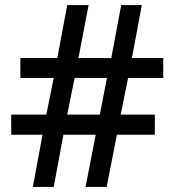

<svg xmlns="http://www.w3.org/2000/svg" viewBox="-20 -734 686 754"><path d="M483 -428 454 -284H588V-205H439L399 0H316L356 -205H229L191 0H109L147 -205H24V-284H162L191 -428H60V-506H205L244 -714H328L288 -506H417L456 -714H537L498 -506H621V-428ZM244 -284H372L400 -428H273Z"/></svg>

Font: Noto Sans Thaana Medium
Style: Regular
Weight: 500
Designer: David Williams
Foundry: Google Inc.
Version: Version 3.001; ttfautohint (v1.8.4.7-5d5b)